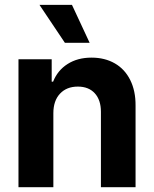

<svg xmlns="http://www.w3.org/2000/svg" viewBox="-20 -776 638 796"><path d="M201.2 0H56.6V-530.3H194.3V-437.5H200.2Q218.8 -484.4 260.3 -510.7Q301.8 -537.1 359.4 -537.1Q414.6 -537.1 456.1 -513.2Q497.6 -489.3 520 -444.1Q542.5 -398.9 542 -337.9V0H398.4V-312.5Q398.4 -361.3 373 -389.2Q347.7 -417 302.7 -417Q256.3 -417 228.8 -387.7Q201.2 -358.4 201.2 -306.6ZM143.6 -755.9H278.3L351.6 -598.6H249Z"/></svg>

Font: Pretendard
Style: Bold
Weight: 700
Designer: Base glyphs from Inter by Rasmus Andersson; Hangeul glyphs from Noto Sans CJK(Source Han Sans) by Jang Soo-young and Kan
Foundry: Kil Hyung-jin
Version: Version 1.309